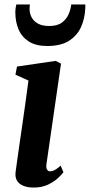

<svg xmlns="http://www.w3.org/2000/svg" viewBox="-20 -834 404 864"><path d="M131.5 10Q104 10 84.8 2Q65.5 -6 56.5 -21.2Q47.5 -36.5 50 -58.5Q52.5 -78 57 -109.5Q61.5 -141 67.2 -181.8Q73 -222.5 80 -269.5Q87 -316.5 94 -367.8Q101 -419 108 -471.5L49.5 -498L56.5 -534.5L230.5 -560L254.5 -547.5L189.5 -98.5Q186.5 -80.5 191.2 -71.8Q196 -63 205.5 -63Q215 -63 225.8 -68.5Q236.5 -74 253 -88.5L265.5 -59Q259 -50 241.8 -33.5Q224.5 -17 196.8 -3.5Q169 10 131.5 10ZM192.5 -627Q141.5 -627 109.8 -647.2Q78 -667.5 63.5 -701.8Q49 -736 49 -778.5Q49 -790 50.5 -799Q52 -808 53.5 -814H114.5Q114 -809.5 113.5 -804.5Q113 -799.5 113 -793.5Q113 -774 122 -756.5Q131 -739 150.5 -728Q170 -717 201 -717Q238.5 -717 259.2 -732.8Q280 -748.5 289.2 -771Q298.5 -793.5 300.5 -814H364Q364 -809.5 364 -804.5Q364 -799.5 363.5 -793.5Q361.5 -749.5 344.2 -711.5Q327 -673.5 290.2 -650.2Q253.5 -627 192.5 -627Z"/></svg>

Font: Merriweather 36pt
Style: Bold Italic
Weight: 700
Italic angle: -7.8°
Version: Version 2.101